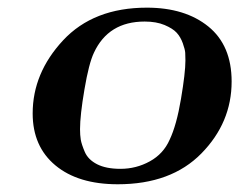

<svg xmlns="http://www.w3.org/2000/svg" viewBox="-20 -473 622 499"><path d="M64.9 -178.2Q64.9 -283.2 144 -368.2Q223.1 -453.1 361.8 -453.1Q460.9 -453.1 521.5 -404.1Q582 -355 582 -261.2Q582 -154.3 503.4 -74.2Q424.8 5.9 286.1 5.9Q183.1 5.9 124 -43.2Q64.9 -92.3 64.9 -178.2ZM188 -137.2Q188 -122.1 189.9 -110.1Q191.9 -98.1 200.4 -78.1Q209 -58.1 232.4 -46.1Q255.9 -34.2 293 -34.2Q334 -34.2 369.4 -53.7Q404.8 -73.2 420.9 -109.9Q439 -147.9 450.4 -216.1Q461.9 -284.2 461.9 -315.9Q461.9 -327.1 461.4 -335.7Q460.9 -344.2 455.1 -360.6Q449.2 -377 439.2 -387.9Q429.2 -398.9 407.7 -408Q386.2 -417 356 -417Q261.7 -417 224.1 -335.9Q210.9 -308.1 199.5 -240.7Q188 -173.3 188 -137.2Z"/></svg>

Font: CMU Serif Extra
Style: BoldSlanted
Weight: 700
Italic angle: -9.46001°
Version: Version 0.7.0